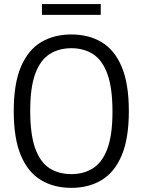

<svg xmlns="http://www.w3.org/2000/svg" viewBox="-20 -920 706 950"><path d="M333 9.5Q247 9.5 183 -28.8Q119 -67 83.5 -150.5Q48 -234 48 -370Q48 -506 83.5 -589.5Q119 -673 183 -711.2Q247 -749.5 333 -749.5Q419 -749.5 483 -711.2Q547 -673 582.2 -589.5Q617.5 -506 617.5 -370Q617.5 -234.5 582 -150.8Q546.5 -67 482.5 -28.8Q418.5 9.5 333 9.5ZM333 -58.5Q394.5 -58.5 440.2 -87.5Q486 -116.5 511.2 -184Q536.5 -251.5 536.5 -367.5Q536.5 -486 511.2 -554.5Q486 -623 440.2 -652.2Q394.5 -681.5 333 -681.5Q271.5 -681.5 225.8 -652.5Q180 -623.5 154.8 -556Q129.5 -488.5 129.5 -372.5Q129.5 -254 154.5 -185.2Q179.5 -116.5 225.2 -87.5Q271 -58.5 333 -58.5ZM187.5 -846.5V-900H478.5V-846.5Z"/></svg>

Font: Encode Sans SmCnd
Style: Regular
Weight: 400
Width: 4
Designer: Multiple Designers
Foundry: Impallari Type
Version: Version 3.002; ttfautohint (v1.8.3) -l 8 -r 50 -G 200 -x 14 